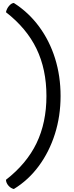

<svg xmlns="http://www.w3.org/2000/svg" viewBox="-20 -1006 497 1290"><path d="M73 264Q52 259 36.5 241Q21 223 20 202Q159 94 225.5 -44Q292 -182 292 -361Q292 -540 225.5 -678Q159 -816 20 -924Q25 -948 41 -966.5Q57 -985 73 -986Q172 -923 242.5 -827.5Q313 -732 350 -613.5Q387 -495 387 -361Q387 -226 349 -106Q311 14 241 109Q171 204 73 264Z"/></svg>

Font: Borel
Style: Regular
Weight: 400
Designer: Rosalie Wagner
Foundry: ANRT
Version: Version 1.007; ttfautohint (v1.8.4.7-5d5b)